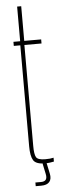

<svg xmlns="http://www.w3.org/2000/svg" viewBox="-60 -798 300 938"><g transform="rotate(-5 90.0 -329.0)"><path d="M132 5Q87 5 74 -16Q61 -37 61 -85V-580H29V-600H62V-770H82V-600H165V-580H81V-85Q81 -44 89.5 -29.5Q98 -15 134 -15Q150 -15 157.2 -16Q164.5 -17 175 -19V0Q165.5 2 154.5 3.5Q143.5 5 132 5ZM76 112V94H103Q121 94 127.5 84.8Q134 75.5 130 57L118 0H138L150 57Q155.5 83 143.5 97.5Q131.5 112 103 112Z"/></g></svg>

Font: Big Shoulders Thin
Style: Regular
Weight: 100
Designer: Patric King
Foundry: XO Type Co
Version: Version 2.002